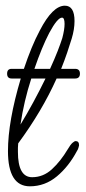

<svg xmlns="http://www.w3.org/2000/svg" viewBox="-20 -642 301 675"><path d="M85 13Q8 13 8 -111Q8 -215 53 -366H21Q5 -366 5 -383Q5 -400 21 -400H64Q77 -439 91 -473Q105 -507 120 -535Q165 -622 208 -622Q242 -622 242 -568Q242 -539 232 -506Q225 -483 216 -456.5Q207 -430 195 -400H244Q261 -400 261 -383Q261 -366 244 -366H179Q128 -252 44 -138Q43 -130 43 -122.5Q43 -115 43 -108Q43 -19 93 -19Q132 -19 162.5 -47Q193 -75 218 -117Q228 -134 235 -140Q242 -146 246 -146Q258 -146 258 -131Q258 -129 255.5 -121.5Q253 -114 251 -112Q222 -57 180 -22Q138 13 85 13ZM101 -400H156Q172 -435 182.5 -462Q193 -489 199 -508Q207 -538 207 -558Q207 -580 198 -580Q182 -580 153 -526Q140 -501 127 -469.5Q114 -438 101 -400ZM52 -204Q75 -242 97 -282.5Q119 -323 140 -366H90Q77 -326 67.5 -285.5Q58 -245 52 -204Z"/></svg>

Font: Send Flowers
Style: Regular
Weight: 400
Designer: Robert E. Leuschke
Foundry: Robert E. Leuschke
Version: Version 1.010; ttfautohint (v1.8.4.7-5d5b)